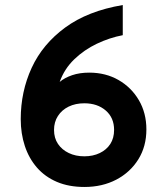

<svg xmlns="http://www.w3.org/2000/svg" viewBox="-20 -732 654 764"><path d="M316 12Q254 12 206.5 -8.2Q159 -28.5 127 -65.2Q95 -102 78.8 -151.2Q62.5 -200.5 62.5 -258Q62.5 -367.5 106 -462Q149.5 -556.5 239.5 -622.5Q329.5 -688.5 468.5 -712V-592Q416 -582 365.5 -558Q315 -534 275.5 -496Q236 -458 217.5 -406Q237 -422.5 267 -432.8Q297 -443 335 -443Q400.5 -443 451.8 -413.5Q503 -384 532.8 -333Q562.5 -282 562.5 -217Q562.5 -149.5 530.5 -98Q498.5 -46.5 442.8 -17.2Q387 12 316 12ZM315.5 -110Q350 -110 377 -123Q404 -136 419 -159.2Q434 -182.5 434 -215Q434 -263.5 400.8 -292.2Q367.5 -321 315.5 -321Q280.5 -321 253.2 -307.8Q226 -294.5 210.5 -270.5Q195 -246.5 195 -215Q195 -182.5 210.8 -159.2Q226.5 -136 253.8 -123Q281 -110 315.5 -110Z"/></svg>

Font: Undotted
Style: Bold
Weight: 700
Designer: Delve Withrington, Dave Bailey, Thomas Jockin
Foundry: Delve Fonts LLC
Version: Version 4.000